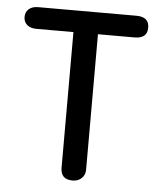

<svg xmlns="http://www.w3.org/2000/svg" viewBox="-49 -685 618 741"><g transform="rotate(5 260.0 -314.5)"><path d="M69 -642H450Q499 -642 499 -600Q499 -558 450 -558H308V-33Q308 -13 294.5 0Q281 13 259 13Q213 13 213 -33V-558H69Q46 -558 33 -569.5Q20 -581 20 -600Q20 -619 33 -630.5Q46 -642 69 -642Z"/></g></svg>

Font: Jura
Style: Bold
Weight: 700
Designer: Daniel Johnson, Alexei Vanyashin
Foundry: Daniel Johnson
Version: Version 5.103